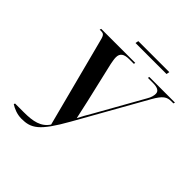

<svg xmlns="http://www.w3.org/2000/svg" viewBox="-215 -985 1160 1160"><g transform="rotate(45 365.0 -404.5)"><path d="M307 -800H572L576 -820H311ZM48 -19C69 -5 104 11 143 11C225 11 269 -15 366 -187L614 -627C650 -691 672 -704 710 -704H727L730 -714H511L509 -704H553C592 -704 611 -692 611 -670C611 -656 607 -636 594 -615L428 -320C407 -285 392 -257 377 -228C369 -264 360 -307 351 -346L291 -604C288 -621 284 -639 284 -655C284 -689 305 -704 350 -704H389L391 -714H100L97 -704H110C135 -704 139 -692 150 -647L295 -91C260 -39 206 -27 125 -27H51Z"/></g></svg>

Font: Noto Serif Display SemiCondensed SemiBold
Style: Italic
Weight: 600
Width: 4
Italic angle: -12°
Designer: Monotype Design Team
Foundry: Monotype Imaging Inc.
Version: Version 2.009